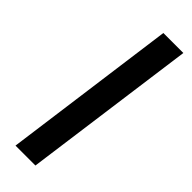

<svg xmlns="http://www.w3.org/2000/svg" viewBox="-267 -816 832 832"><g transform="rotate(45 149.5 -400.0)"><path d="M54.5 -1 162.5 -799H285L176.5 -1Z"/></g></svg>

Font: Merriweather Sans Medium
Style: Italic
Weight: 500
Italic angle: -7.5°
Designer: Eben Sorkin
Foundry: Eben Sorkin
Version: Version 2.001